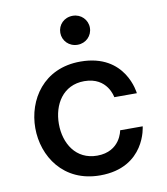

<svg xmlns="http://www.w3.org/2000/svg" viewBox="-85 -833 796 914"><g transform="rotate(-10 312.5 -375.5)"><path d="M328 -621C368 -621 399 -652 399 -691C399 -730 368 -761 328 -761C286 -761 256 -730 256 -691C256 -653 286 -621 328 -621ZM326 10C546 10 565 -185 565 -185H456C456 -185 441 -85 328 -85C225 -85 174 -171 174 -265C174 -359 225 -445 328 -445C441 -445 456 -345 456 -345H565C565 -345 546 -540 326 -540C147 -540 60 -401 60 -265C60 -129 148 10 326 10Z"/></g></svg>

Font: Be Vietnam Pro Medium
Style: Regular
Weight: 500
Designer: Lam Bao, Tony Le, Vietanh Nguyen
Foundry: Yellow Type Foundry
Version: Version 1.002